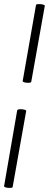

<svg xmlns="http://www.w3.org/2000/svg" viewBox="-26 -756 239 939"><path d="M111 -351Q101 -351 92.5 -353.5Q84 -356 85 -360L150 -731Q150 -736 166 -736Q177 -736 185.5 -733.5Q194 -731 193 -727L127 -357Q127 -351 111 -351ZM20 163Q10 163 1.5 160.5Q-7 158 -6 154L58 -216Q60 -222 75 -222Q85 -222 94 -219.5Q103 -217 102 -213L36 158Q36 163 20 163Z"/></svg>

Font: Cormorant Garamond
Style: Bold Italic
Weight: 700
Italic angle: -10°
Designer: Christian Thalmann (Catharsis Fonts)
Foundry: Catharsis Fonts
Version: Version 4.000